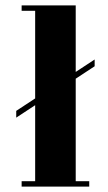

<svg xmlns="http://www.w3.org/2000/svg" viewBox="-20 -690 400 710"><path d="M260 -20H310V0H60V-20H110V-301L40 -255V-280L110 -326V-650H60V-670H260V-424L330 -470V-445L260 -399Z"/></svg>

Font: Rozha One
Style: Regular
Weight: 400
Designer: Tim Donaldson, Indian Type Foundry
Foundry: Indian Type Foundry
Version: Version 1.301;PS 1.0;hotconv 1.0.78;makeotf.lib2.5.61930; tt